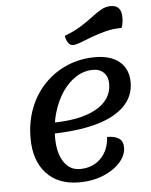

<svg xmlns="http://www.w3.org/2000/svg" viewBox="-59 -899 767 973"><g transform="rotate(-5 325.0 -413.0)"><path d="M304 25Q198 25 138 -40Q78 -105 78 -219Q78 -302 105 -371.5Q132 -441 181 -492Q230 -543 296 -571.5Q362 -600 440 -600Q519 -600 563.5 -562.5Q608 -525 608 -457Q608 -386 557 -335.5Q506 -285 409 -259Q312 -233 173 -232L185 -288Q334 -287 416.5 -332.5Q499 -378 499 -460Q499 -495 478.5 -516Q458 -537 423 -537Q378 -537 338 -512Q298 -487 267.5 -442.5Q237 -398 219.5 -339Q202 -280 202 -213Q202 -134 232 -88Q262 -42 314 -42Q379 -42 420 -83Q461 -124 465 -192Q503 -192 524.5 -178Q546 -164 546 -132Q546 -92 514 -56Q482 -20 427.5 2.5Q373 25 304 25ZM333 -671Q320 -671 310.5 -683.5Q301 -696 296 -721Q346 -740 381 -762Q416 -784 442.5 -804.5Q469 -825 492 -838Q515 -851 541 -851Q595 -851 595 -790Q595 -774 593 -760.5Q591 -747 586 -736Q543 -736 504.5 -726Q466 -716 432.5 -703.5Q399 -691 374 -681Q349 -671 333 -671Z"/></g></svg>

Font: Lemonada
Style: Regular
Weight: 400
Designer: Mohamed Gaber (Arabic), Eduardo Tunni (Latin)
Foundry: Kief Type Foundry
Version: Version 4.005